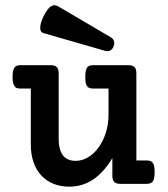

<svg xmlns="http://www.w3.org/2000/svg" viewBox="-20 -699 640 730"><path d="M401.4 -557.1Q407.7 -553.7 411.1 -547.9Q414.6 -542 414.6 -535.2Q414.6 -529.8 412.1 -523.4Q409.2 -514.6 402.8 -509.5Q396.5 -504.4 388.7 -504.4Q383.3 -504.4 380.9 -505.4L146.5 -572.8Q132.8 -576.2 132.8 -593.3Q132.8 -610.4 146 -637.7Q162.1 -668.9 174.3 -675.3Q181.2 -679.2 187 -679.2Q193.8 -679.2 201.2 -674.8ZM58.6 -362.3Q49.3 -362.3 43.5 -364.5Q37.6 -366.7 34.7 -372.6Q27.8 -382.3 27.8 -406.7Q27.8 -433.1 35.2 -442.4Q38.6 -447.3 44.2 -449.2Q49.8 -451.2 58.6 -451.2H172.4Q189 -451.2 196 -443.8Q203.1 -436.5 203.1 -419.4V-169.9Q203.1 -136.7 213.9 -116.7Q229.5 -87.4 267.6 -87.4Q292 -87.4 314.7 -100.8Q337.4 -114.3 355 -138.7Q372.6 -163.1 382.6 -195.1Q392.6 -227.1 392.6 -262.7V-362.3H335Q325.7 -362.3 319.8 -364.5Q314 -366.7 310.5 -372.1Q304.2 -381.3 304.2 -406.7Q304.2 -432.6 311.5 -442.9Q314.9 -447.3 320.6 -449.2Q326.2 -451.2 335 -451.2H467.8Q484.4 -451.2 491.5 -443.8Q498.5 -436.5 498.5 -419.4V-88.9H537.1Q545.9 -88.9 551.5 -86.9Q557.1 -85 560.5 -80.1Q567.9 -71.3 567.9 -44.4Q567.9 -18.6 560.5 -8.8Q554.2 0 537.1 0H438Q421.4 0 414.3 -7.1Q407.2 -14.2 407.2 -31.2V-98.1Q342.8 10.7 243.7 10.7Q210.4 10.7 183.3 -0.2Q156.2 -11.2 136.7 -32.2Q117.7 -52.7 107.4 -82.5Q97.2 -112.3 97.2 -148.4V-362.3Z"/></svg>

Font: Courier Prime SemiBold
Style: Regular
Weight: 600
Designer: Alan Dague-Greene
Foundry: Quote-Unquote Apps
Version: Version 1.202